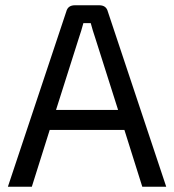

<svg xmlns="http://www.w3.org/2000/svg" viewBox="-20 -710 662 730"><path d="M453 -216H169L101 0H10L232 -666Q238 -690 265 -690H357Q384 -690 390 -666L612 0H521ZM429 -292 342 -566Q333 -592 325 -622H297Q289 -592 280 -566L193 -292Z"/></svg>

Font: Exo 2
Style: Regular
Weight: 400
Designer: Natanael Gama
Version: Version 1.001;PS 001.001;hotconv 1.0.70;makeotf.lib2.5.58329